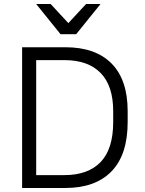

<svg xmlns="http://www.w3.org/2000/svg" viewBox="-20 -935 720 955"><path d="M90 -700H305Q455 -700 535 -619Q615 -538 615 -382V-328Q615 -165 534.5 -82.5Q454 0 305 0H90ZM300 -64Q418 -64 480.5 -129Q543 -194 543 -328V-382Q543 -508 480.5 -572Q418 -636 300 -636H160V-64ZM160 -915H232L320 -820L408 -915H480L359 -765H281Z"/></svg>

Font: PT Root UI
Style: Regular
Weight: 400
Designer: Vitaly Kuzmin
Foundry: ParaType Ltd.
Version: Version 2.001G